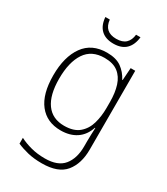

<svg xmlns="http://www.w3.org/2000/svg" viewBox="-231 -824 1016 1165"><g transform="rotate(30 277.5 -241.0)"><path d="M269 -540Q333 -540 370.5 -513Q408 -486 430 -443H433L439 -530H471V22Q471 121 422.5 180.5Q374 240 260 240Q204 240 161 229.5Q118 219 84 204V163Q118 181 163 193Q208 205 261 205Q352 205 392 155.5Q432 106 432 23V-15Q432 -40 433 -61Q434 -82 435 -108H432Q413 -50 368.5 -20Q324 10 259 10Q162 10 108 -58.5Q54 -127 54 -258Q54 -388 108.5 -464Q163 -540 269 -540ZM272 -505Q182 -505 138.5 -439.5Q95 -374 95 -258Q95 -144 138 -84.5Q181 -25 263 -25Q330 -25 367 -56.5Q404 -88 418.5 -138.5Q433 -189 433 -246V-289Q433 -354 417.5 -402.5Q402 -451 367 -478Q332 -505 272 -505ZM397 -722Q391 -666 360 -636Q329 -606 273 -606Q217 -606 186 -636Q155 -666 151 -722H182Q190 -640 273 -640Q317 -640 339.5 -661.5Q362 -683 366 -722Z"/></g></svg>

Font: Noto Sans Disp ExtLt
Style: Regular
Weight: 200
Designer: Monotype Design Team
Foundry: Monotype Imaging Inc.
Version: Version 2.000;GOOG;noto-source:20170915:90ef993387c0